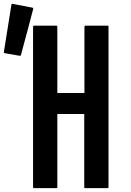

<svg xmlns="http://www.w3.org/2000/svg" viewBox="-56 -975 677 989"><path d="M502.9 -836.9Q502.9 -561.5 502.9 -10.7Q502.9 -7.8 501 -6.8Q500 -5.9 498 -5.9Q459 -5.9 382.8 -5.9Q379.9 -5.9 378.9 -6.8Q377.9 -7.8 377.9 -10.7Q377.9 -135.7 377.9 -387.7Q332 -387.7 239.3 -387.7Q239.3 -261.7 239.3 -10.7Q239.3 -7.8 238.3 -6.8Q237.3 -5.9 234.4 -5.9Q196.3 -5.9 119.1 -5.9Q117.2 -5.9 116.2 -6.8Q114.3 -7.8 114.3 -10.7Q114.3 -114.3 114.3 -321.3Q114.3 -493.2 114.3 -836.9Q114.3 -839.8 116.2 -840.8Q117.2 -842.8 119.1 -842.8Q158.2 -842.8 234.4 -842.8Q237.3 -842.8 238.3 -840.8Q239.3 -839.8 239.3 -836.9Q239.3 -723.6 239.3 -496.1Q286.1 -496.1 378.9 -496.1Q378.9 -610.4 378.9 -836.9Q378.9 -839.8 379.9 -840.8Q380.9 -842.8 383.8 -842.8Q421.9 -842.8 499 -842.8Q501 -842.8 502 -840.8Q502.9 -839.8 502.9 -839.8Q502.9 -838.9 502.9 -836.9ZM8.8 -955.1Q43 -948.2 111.3 -935.5Q112.3 -935.5 113.3 -934.6Q114.3 -934.6 114.3 -933.6Q115.2 -932.6 115.2 -931.6Q115.2 -929.7 115.2 -929.7Q94.7 -849.6 51.8 -691.4Q50.8 -689.5 49.8 -688.5Q47.9 -687.5 45.9 -687.5Q19.5 -692.4 -32.2 -701.2Q-33.2 -701.2 -34.2 -702.1Q-35.2 -703.1 -35.2 -703.1Q-36.1 -704.1 -36.1 -705.1Q-36.1 -706.1 -36.1 -707Q-23.4 -789.1 2.9 -951.2Q2.9 -952.1 2.9 -953.1Q3.9 -954.1 4.9 -954.1Q4.9 -955.1 5.9 -955.1Q6.8 -955.1 8.8 -955.1Z"/></svg>

Font: Typeface
Style: Regular
Weight: 400
Version: Version 1.0